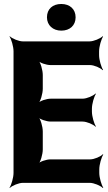

<svg xmlns="http://www.w3.org/2000/svg" viewBox="-20 -919 543 965"><path d="M442 -358V-373C442 -397 453 -434 462 -447L460 -449C449 -437 416 -423 395 -423H235C214 -423 180 -412 169 -399L171 -397C184 -409 195 -449 195 -473V-542C195 -566 184 -606 171 -618L169 -616C179 -603 213 -592 234 -592H432C453 -592 485 -578 496 -566L498 -568C489 -581 478 -618 478 -642V-661C478 -685 489 -722 498 -735L496 -737C484 -725 451 -711 430 -711H95C74 -711 41 -725 29 -737L28 -735C37 -722 48 -685 48 -661V-50C48 -26 37 11 28 24L29 26C41 14 74 0 95 0H431C452 0 485 14 497 26L499 24C490 11 479 -26 479 -50V-68C479 -92 490 -129 499 -142L497 -144C486 -132 454 -118 433 -118H234C213 -118 179 -107 169 -94L171 -92C184 -104 195 -144 195 -168V-258C195 -282 184 -322 171 -334L169 -332C180 -319 214 -308 235 -308H395C416 -308 449 -294 460 -282L462 -284C453 -297 442 -334 442 -358ZM288 -765C331 -765 360 -791 360 -832C360 -873 331 -899 288 -899C245 -899 216 -874 216 -832C216 -792 246 -765 288 -765Z"/></svg>

Font: Asimov
Style: EdgeExtreme
Weight: 500
Designer: Google
Version: Version 2.000980: 2014